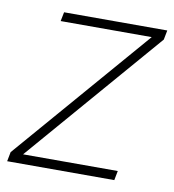

<svg xmlns="http://www.w3.org/2000/svg" viewBox="-66 -565 566 623"><g transform="rotate(10 217.0 -254.0)"><path d="M351 0H-2L4 -31L390 -478H90L96 -508H436L430 -477L45 -31H357Z"/></g></svg>

Font: IBM Plex Sans ExtraLight
Style: Italic
Weight: 250
Italic angle: -11.31°
Designer: Mike Abbink, Paul van der Laan, Pieter van Rosmalen
Foundry: Bold Monday
Version: Version 3.201